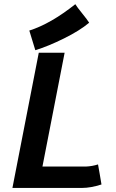

<svg xmlns="http://www.w3.org/2000/svg" viewBox="-20 -900 558 921"><path d="M120.6 -753.4Q222.7 -785.6 341.3 -879.9Q349.6 -866.2 374.5 -835.4Q399.4 -804.7 407.7 -791Q362.3 -752.9 286.9 -715.6Q211.4 -678.2 149.4 -659.2Q144.5 -673.3 135 -706.3Q125.5 -739.3 120.6 -753.4ZM39.6 1.5Q60.5 -106.9 102.8 -323Q145 -539.1 166 -647H290Q272 -555.7 236.8 -374Q201.7 -192.4 183.6 -101.1H392.6Q422.9 -102.5 450.2 -111.3Q453.1 -95.2 458.7 -63.2Q464.4 -31.2 466.8 -15.1Q415 1.5 373.5 1.5Z"/></svg>

Font: Fantasque Sans Mono
Style: Bold Italic
Weight: 700
Italic angle: -11°
Monospace: yes
Designer: Jany Belluz
Version: Version 1.7.1